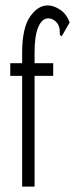

<svg xmlns="http://www.w3.org/2000/svg" viewBox="-20 -691 290 711"><path d="M62 -410H18V-457H62V-495Q62 -587 91 -629Q120 -671 157 -671Q178 -671 202 -655.5Q226 -640 238 -608L214 -566L208 -557L202 -561Q201 -569 201 -579.5Q201 -590 193 -604Q178 -623 158 -623Q136 -623 122 -591.5Q108 -560 108 -495V-457H177V-410H108V0H62Z"/></svg>

Font: Inconsolata UltraCondensed
Style: Regular
Weight: 400
Width: 1
Monospace: yes
Designer: Raph Levien, Cyreal, Brenton Simpson
Foundry: Raph Levien, Cyreal, Google
Version: Version 3.001; ttfautohint (v1.8.2.53-6de2)